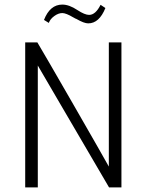

<svg xmlns="http://www.w3.org/2000/svg" viewBox="-20 -818 715 838"><path d="M145 -532V0H90V-633H143Q169 -590 299 -364Q429 -138 455 -91V-633H510V0H456Q418 -64 246 -359Q166 -496 145 -532ZM440 -783Q413 -716 365 -716Q347 -716 314 -735Q313 -735 312 -736Q310 -737 309 -737Q307 -738 302 -741L300 -742Q268 -761 252 -761Q235 -761 217 -748Q199 -735 193 -718L172 -731Q198 -798 252 -798Q282 -798 318 -774Q350 -753 369 -753Q397 -753 419 -797Z"/></svg>

Font: Tajawal Light
Style: Regular
Weight: 300
Designer: Boutros Fonts
Foundry: Created by Boutros International 2017
Version: Version 1.700